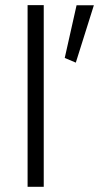

<svg xmlns="http://www.w3.org/2000/svg" viewBox="-20 -717 414 737"><path d="M147.9 -697.3H85.9V0H147.9ZM228.5 -494.6 271 -476.6 340.3 -696.8H273.9Z"/></svg>

Font: Estedad Light
Style: Regular
Weight: 300
Designer: Amin Abedi
Version: Version 7.3